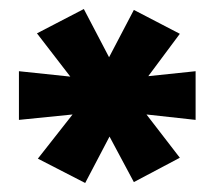

<svg xmlns="http://www.w3.org/2000/svg" viewBox="-20 -735 476 426"><path d="M169 -329 64 -383 141 -481 22 -469V-577L136 -565L62 -661L166 -715L222 -608L277 -713L379 -660L309 -566L414 -577V-469L305 -481L379 -385L277 -331L223 -432Z"/></svg>

Font: Gabarito ExtraBold
Style: Regular
Weight: 800
Designer: Leandro Assis / Alvaro Franca / Felipe Casaprima
Foundry: Naipe Foundry
Version: Version 1.000